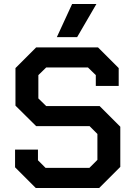

<svg xmlns="http://www.w3.org/2000/svg" viewBox="-20 -936 669 956"><path d="M55 -103V-191H169V-138L207 -100H425L465 -140V-269L426 -308H160L57 -410V-597L160 -700H468L571 -597V-508H457V-562L418 -600H210L171 -562V-446L210 -408H476L579 -305V-105L474 0H158ZM339 -916H460L364 -751H263Z"/></svg>

Font: Chakra Petch SemiBold
Style: Regular
Weight: 600
Designer: Katatrad Aksorn Co.,Ltd.
Foundry: Cadson Demak Co.,Ltd.
Version: Version 1.000; ttfautohint (v1.6)